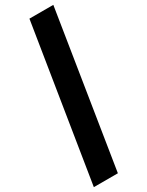

<svg xmlns="http://www.w3.org/2000/svg" viewBox="-312 -830 828 1079"><g transform="rotate(-30 101.5 -290.5)"><path d="M259 -791 100 210H-56L104 -791Z"/></g></svg>

Font: Georama Semi Condensed Black
Style: Italic
Weight: 900
Width: 4
Italic angle: -9°
Designer: Jean-Baptiste Levee
Foundry: Production Type
Version: Version 1.000